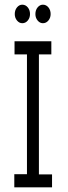

<svg xmlns="http://www.w3.org/2000/svg" viewBox="-20 -799 290 819"><path d="M41 0V-56H95V-567H42V-623H199V-567H146V-55H202V0ZM75 -700Q62 -700 52.5 -711.5Q43 -723 43 -739Q43 -756 52.5 -767.5Q62 -779 75 -779Q89 -779 98.5 -767.5Q108 -756 108 -739Q108 -723 98.5 -711.5Q89 -700 75 -700ZM163 -700Q150 -700 140.5 -711.5Q131 -723 131 -739Q131 -756 140.5 -767.5Q150 -779 163 -779Q177 -779 186.5 -767.5Q196 -756 196 -739Q196 -723 186.5 -711.5Q177 -700 163 -700Z"/></svg>

Font: Inconsolata UltraCondensed
Style: Regular
Weight: 400
Width: 1
Monospace: yes
Designer: Raph Levien, Cyreal, Brenton Simpson
Foundry: Raph Levien, Cyreal, Google
Version: Version 3.000; ttfautohint (v1.8.2.53-6de2)